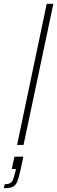

<svg xmlns="http://www.w3.org/2000/svg" viewBox="-90 -763 301 1011"><path d="M0 0 156 -743H191L34 0ZM-10 144 -6 127H-28L-14 62H33L17 137Q8 177 0 195.5Q-8 214 -23.5 221Q-39 228 -70 228L-65 207Q-46 207 -36 201Q-26 195 -21.5 183Q-17 171 -10 144Z"/></svg>

Font: Saira Ultra Condensed Thin
Style: Italic
Weight: 100
Width: 1
Italic angle: -12°
Designer: Hector Gatti with collaboration of the Omnibus-Type team
Foundry: Omnibus-Type
Version: Version 1.001; ttfautohint (v1.8)